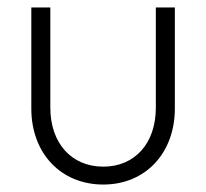

<svg xmlns="http://www.w3.org/2000/svg" viewBox="-20 -485 553 515"><path d="M257 10C370 10 449 -74 449 -194V-465H398V-196C398 -101 342 -38 257 -38C171 -38 115 -102 115 -196V-465H64V-194C64 -73 144 10 257 10Z"/></svg>

Font: MV Cash ExtraLight
Style: Regular
Weight: 200
Designer: Rodrigo Fuenzalida
Foundry: fragTYPE
Version: Version 1.100;Glyphs 3.1.2 (3151)